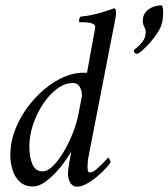

<svg xmlns="http://www.w3.org/2000/svg" viewBox="-20 -700 637 726"><path d="M331 -546Q333 -560 336.5 -575Q340 -590 340 -598Q340 -607 329 -611Q318 -615 304.5 -615.5Q291 -616 282 -616Q281 -616 280 -616Q278 -619 279.5 -626.5Q281 -634 284 -637Q325 -641 361 -652Q397 -663 413 -669Q417 -667 418 -661Q419 -655 419 -650Q419 -644 414.5 -619.5Q410 -595 406 -577L314 -104Q313 -101 312 -88Q311 -75 311 -71Q311 -70 311 -69Q311 -62 312 -55Q313 -48 320 -48Q331 -48 346.5 -61.5Q362 -75 375 -89Q388 -103 389 -104Q391 -104 394.5 -97.5Q398 -91 398 -86Q394 -79 380.5 -64Q367 -49 348 -33Q329 -17 308.5 -5.5Q288 6 271 6Q255 6 246 -8.5Q237 -23 237 -45Q237 -51 239 -66Q241 -81 244 -97Q247 -111 247.5 -116.5Q248 -122 249 -127Q243 -116 228.5 -94.5Q214 -73 193 -50Q172 -27 149 -11Q126 5 104 5Q74 5 55 -12.5Q36 -30 27.5 -57.5Q19 -85 19 -113Q19 -170 44 -225.5Q69 -281 110 -326Q151 -371 199.5 -398Q248 -425 296 -425H309ZM289 -333Q292 -350 283.5 -368Q275 -386 255 -386Q225 -386 196 -364.5Q167 -343 143.5 -308Q120 -273 105.5 -230.5Q91 -188 91 -146Q91 -106 102.5 -79Q114 -52 141 -52Q160 -52 180.5 -72.5Q201 -93 220.5 -125.5Q240 -158 255 -196Q270 -234 277 -270ZM520 -621Q520 -649 541.5 -664.5Q563 -680 592 -680Q597 -671 597 -652Q597 -639 594 -619Q590 -597 572.5 -571.5Q555 -546 535 -525.5Q515 -505 503 -498Q502 -497 496 -497Q492 -497 489 -501Q486 -505 486 -509Q486 -511 497 -519.5Q508 -528 519.5 -543Q531 -558 531 -581Q531 -589 525.5 -598.5Q520 -608 520 -621Z"/></svg>

Font: Amiri
Style: Italic
Weight: 400
Italic angle: 10°
Designer: Khaled Hosny
Version: Version 0.113